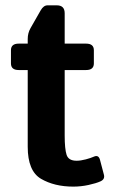

<svg xmlns="http://www.w3.org/2000/svg" viewBox="-20 -674 430 710"><path d="M49.3 -415Q20.5 -415 20.5 -439.5V-488.3Q20.5 -512.7 49.3 -512.7H82.5V-529.8Q82.5 -551.8 92.8 -569.8L130.4 -635.7Q141.1 -654.3 155.8 -654.3H189.9Q219.2 -654.3 219.2 -625V-512.7H298.3Q327.1 -512.7 327.1 -488.3V-439.5Q327.1 -415 298.3 -415H219.2V-172.9Q219.2 -123 226.3 -101.3Q233.4 -79.6 263.2 -79.6Q278.3 -79.6 297.4 -84.7Q316.4 -89.8 327.1 -94.7Q344.2 -102.5 349.6 -83.5L364.3 -27.8Q368.7 -11.2 351.6 -3.4Q335.4 3.9 307.4 10Q279.3 16.1 251 16.1Q181.2 16.1 131.8 -12.7Q82.5 -41.5 82.5 -131.3V-415Z"/></svg>

Font: Istok
Style: Bold
Weight: 700
Designer: Andrey V. Panov
Foundry: Andrey V. Panov
Version: Version 1.0.1